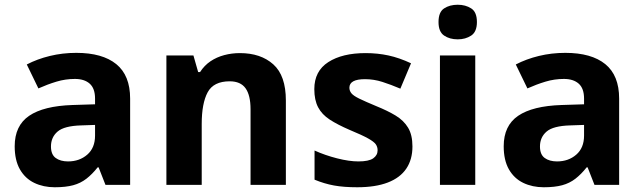

<svg xmlns="http://www.w3.org/2000/svg" viewBox="-20 -846 2707 810"><path d="M302 -623Q412 -623 470.5 -575.5Q529 -528 529 -430V-66H425L396 -140H392Q369 -111 344.5 -92Q320 -73 288.5 -64.5Q257 -56 211 -56Q163 -56 124.5 -74.5Q86 -93 64 -131.5Q42 -170 42 -229Q42 -316 103 -357.5Q164 -399 286 -403L381 -406V-430Q381 -473 358.5 -493Q336 -513 296 -513Q256 -513 218 -501.5Q180 -490 142 -473L93 -574Q137 -597 190.5 -610Q244 -623 302 -623ZM323 -317Q251 -315 223 -291Q195 -267 195 -228Q195 -194 215 -179.5Q235 -165 267 -165Q315 -165 348 -193.5Q381 -222 381 -274V-319Z M992 -622Q1080 -622 1133 -574.5Q1186 -527 1186 -422V-66H1037V-385Q1037 -444 1016 -473.5Q995 -503 949 -503Q881 -503 856 -456.5Q831 -410 831 -323V-66H682V-612H796L816 -542H824Q842 -570 868 -587.5Q894 -605 926 -613.5Q958 -622 992 -622Z M1720 -228Q1720 -173 1694 -134.5Q1668 -96 1616 -76Q1564 -56 1487 -56Q1430 -56 1389 -63.5Q1348 -71 1307 -88V-211Q1351 -191 1402 -178Q1453 -165 1492 -165Q1536 -165 1554.5 -178Q1573 -191 1573 -212Q1573 -226 1565.5 -237Q1558 -248 1533 -262Q1508 -276 1455 -298Q1404 -320 1371 -341.5Q1338 -363 1322 -393.5Q1306 -424 1306 -470Q1306 -546 1365 -584Q1424 -622 1522 -622Q1573 -622 1619 -612Q1665 -602 1714 -579L1669 -472Q1629 -489 1593 -500.5Q1557 -512 1520 -512Q1487 -512 1470.5 -503Q1454 -494 1454 -476Q1454 -463 1462.5 -452.5Q1471 -442 1495.5 -430Q1520 -418 1568 -398Q1615 -379 1649 -358.5Q1683 -338 1701.5 -307.5Q1720 -277 1720 -228Z M1985 -612V-66H1836V-612ZM1911 -826Q1944 -826 1968 -810.5Q1992 -795 1992 -753Q1992 -712 1968 -696Q1944 -680 1911 -680Q1877 -680 1853.5 -696Q1830 -712 1830 -753Q1830 -795 1853.5 -810.5Q1877 -826 1911 -826Z M2365 -623Q2475 -623 2533.5 -575.5Q2592 -528 2592 -430V-66H2488L2459 -140H2455Q2432 -111 2407.5 -92Q2383 -73 2351.5 -64.5Q2320 -56 2274 -56Q2226 -56 2187.5 -74.5Q2149 -93 2127 -131.5Q2105 -170 2105 -229Q2105 -316 2166 -357.5Q2227 -399 2349 -403L2444 -406V-430Q2444 -473 2421.5 -493Q2399 -513 2359 -513Q2319 -513 2281 -501.5Q2243 -490 2205 -473L2156 -574Q2200 -597 2253.5 -610Q2307 -623 2365 -623ZM2386 -317Q2314 -315 2286 -291Q2258 -267 2258 -228Q2258 -194 2278 -179.5Q2298 -165 2330 -165Q2378 -165 2411 -193.5Q2444 -222 2444 -274V-319Z"/></svg>

Font: Noto Sans Malayalam UI
Style: Regular
Weight: 400
Designer: Jelle Bosma - Monotype Design Team
Foundry: Monotype Imaging Inc.
Version: Version 2.104